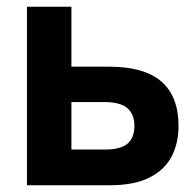

<svg xmlns="http://www.w3.org/2000/svg" viewBox="-20 -550 575 570"><path d="M60 0V-530H192V-352H305Q408 -352 459 -308Q510 -264 510 -176Q510 -124 489 -84.5Q468 -45 423 -22.5Q378 0 305 0ZM192 -106H290Q338 -106 358.5 -123.5Q379 -141 379 -176Q379 -211 358 -229Q337 -247 290 -247H192Z"/></svg>

Font: Golos Text SemiBold
Style: Regular
Weight: 600
Designer: A.Korolkova, Vitaly Kuzmin
Foundry: ParaType Ltd
Version: Version 2.004